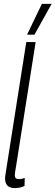

<svg xmlns="http://www.w3.org/2000/svg" viewBox="-20 -956 285 986"><path d="M115 -740H163L62 -99Q59 -83 57.5 -72.5Q56 -62 56 -55Q56 -36 78 -36Q90 -36 107 -42L106 -1Q83 10 57 10Q30 10 18 -3Q6 -16 6 -40Q6 -46 7 -52.5Q8 -59 9 -66ZM119 -778 195 -936H245L157 -778Z"/></svg>

Font: Georama ExtraCondensed Light
Style: Italic
Weight: 300
Width: 2
Italic angle: -9°
Designer: Jean-Baptiste Levee
Foundry: Production Type
Version: Version 1.000